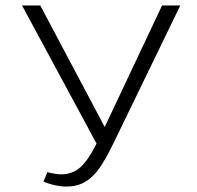

<svg xmlns="http://www.w3.org/2000/svg" viewBox="-20 -678 724 706"><path d="M643 -658 399 -155Q370 -95 346.5 -61Q323 -27 293.5 -9.5Q264 8 224 8Q184 8 140 -10L154 -45Q185 -37 205 -37Q246 -37 275 -62.5Q304 -88 335 -150L61 -658H128L365 -211L576 -658Z"/></svg>

Font: Ysabeau Infant Semilight
Style: Regular
Weight: 300
Designer: Christian Thalmann (Catharsis Fonts)
Version: Version 0.003